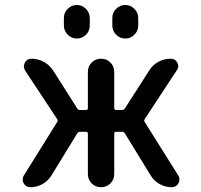

<svg xmlns="http://www.w3.org/2000/svg" viewBox="-20 -784 818 782"><path d="M337.9 -491.2Q337.9 -513.7 353.5 -529.3Q369.1 -544.9 391.6 -544.9Q414.1 -544.9 429.7 -529.3Q445.3 -513.7 445.3 -491.2V-343.8Q445.3 -335.9 453.1 -335.9H476.6Q484.4 -335.9 488.3 -341.8L587.9 -497.1Q601.6 -519.5 625 -532.2Q648.4 -544.9 674.8 -544.9Q693.4 -544.9 702.1 -529.3Q706.1 -521.5 706.1 -514.6Q706.1 -505.9 700.2 -498L569.3 -298.8Q565.4 -293 569.3 -287.1L706.1 -69.3Q710.9 -61.5 710.9 -52.7Q710.9 -44.9 707 -38.1Q698.2 -21.5 679.7 -21.5Q653.3 -21.5 630.4 -34.2Q607.4 -46.9 593.8 -69.3L488.3 -241.2Q484.4 -247.1 476.6 -247.1H453.1Q445.3 -247.1 445.3 -240.2V-75.2Q445.3 -52.7 429.7 -37.1Q414.1 -21.5 391.6 -21.5Q369.1 -21.5 353.5 -37.1Q337.9 -52.7 337.9 -75.2V-240.2Q337.9 -247.1 330.1 -247.1H306.6Q298.8 -247.1 294.9 -241.2L189.5 -69.3Q175.8 -46.9 152.8 -34.2Q129.9 -21.5 103.5 -21.5Q85 -21.5 76.2 -38.1Q72.3 -44.9 72.3 -52.7Q72.3 -61.5 77.1 -69.3L212.9 -287.1Q216.8 -293 212.9 -298.8L82 -497.1Q77.1 -505.9 77.1 -513.7Q77.1 -521.5 81.1 -528.3Q89.8 -544.9 107.4 -544.9Q134.8 -544.9 158.2 -532.2Q181.6 -519.5 196.3 -497.1L294.9 -341.8Q298.8 -335.9 306.6 -335.9H330.1Q337.9 -335.9 337.9 -343.8ZM240.2 -679.7V-710.9Q240.2 -732.4 255.9 -748Q271.5 -763.7 293 -763.7Q314.5 -763.7 330.1 -748Q345.7 -732.4 345.7 -710.9V-679.7Q345.7 -658.2 330.1 -642.6Q314.5 -627 293 -627Q271.5 -627 255.9 -642.6Q240.2 -658.2 240.2 -679.7ZM437.5 -679.7V-710.9Q437.5 -732.4 453.1 -748Q468.8 -763.7 490.2 -763.7Q511.7 -763.7 527.3 -748Q543 -732.4 543 -710.9V-679.7Q543 -658.2 527.3 -642.6Q511.7 -627 490.2 -627Q468.8 -627 453.1 -642.6Q437.5 -658.2 437.5 -679.7Z"/></svg>

Font: Gen Jyuu Gothic P Medium
Style: Regular
Weight: 500
Designer: [Source Han Sans]
Ryoko NISHIZUKA  (kana & ideographs); Paul D. Hunt (Latin, Greek & Cyrillic); Wenlong ZHANG  (bopomofo
Version: Version 1.002.20150607